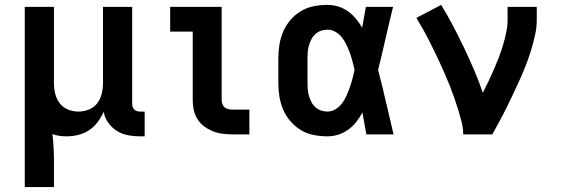

<svg xmlns="http://www.w3.org/2000/svg" viewBox="-20 -548 2290 783"><path d="M81 215V-520H200V-210Q200 -188 205 -166.5Q210 -145 223 -127.5Q236 -110 257 -101.5Q278 -93 300 -93Q322 -93 343 -101.5Q364 -110 377 -127.5Q390 -145 395 -166.5Q400 -188 400 -210V-520H519V-124Q519 -118 521 -112Q523 -106 527.5 -101.5Q532 -97 538 -95Q544 -93 550 -93H570V8H550Q526 8 502 3.5Q478 -1 457 -14Q436 -27 421.5 -47.5Q407 -68 403 -92Q393 -70 378.5 -50.5Q364 -31 344 -17.5Q324 -4 300 2Q276 8 252 8Q237 8 222.5 6Q208 4 194 -1Q197 26 198.5 53Q200 80 200 107V215Z M929 0Q909 0 888.5 -2.5Q868 -5 849 -12.5Q830 -20 813.5 -32Q797 -44 786 -61Q775 -78 770.5 -98Q766 -118 766 -139V-419H674V-520H884V-139Q884 -130 887.5 -122Q891 -114 897.5 -109Q904 -104 912.5 -102.5Q921 -101 929 -101H997V0Z M1315 8Q1287 8 1259 2.5Q1231 -3 1207 -17.5Q1183 -32 1164.5 -53.5Q1146 -75 1135 -100.5Q1124 -126 1119.5 -154Q1115 -182 1115 -210V-310Q1115 -338 1119.5 -366Q1124 -394 1135 -419.5Q1146 -445 1164.5 -466.5Q1183 -488 1207 -502.5Q1231 -517 1259 -522.5Q1287 -528 1315 -528Q1337 -528 1359 -521.5Q1381 -515 1399 -502Q1417 -489 1431.5 -471.5Q1446 -454 1457 -435Q1461 -456 1464.5 -477.5Q1468 -499 1472 -520H1583Q1567 -456 1552.5 -391.5Q1538 -327 1522 -263Q1539 -198 1554 -132Q1569 -66 1585 0H1474Q1470 -22 1466 -44.5Q1462 -67 1458 -89Q1447 -69 1433 -51Q1419 -33 1400.5 -19.5Q1382 -6 1360 1Q1338 8 1315 8ZM1315 -93Q1333 -93 1349 -103Q1365 -113 1375.5 -127.5Q1386 -142 1393.5 -159Q1401 -176 1407 -193Q1413 -210 1417.5 -227.5Q1422 -245 1426 -263Q1422 -280 1417.5 -297.5Q1413 -315 1407 -331.5Q1401 -348 1393.5 -364Q1386 -380 1375 -394.5Q1364 -409 1348.5 -418Q1333 -427 1315 -427Q1302 -427 1289 -422.5Q1276 -418 1266 -409Q1256 -400 1250 -388Q1244 -376 1240 -363Q1236 -350 1235 -336.5Q1234 -323 1234 -310V-210Q1234 -197 1235 -183.5Q1236 -170 1240 -157Q1244 -144 1250 -132Q1256 -120 1266 -111Q1276 -102 1289 -97.5Q1302 -93 1315 -93Z M1869 0Q1869 -26 1862.5 -51Q1856 -76 1848.5 -100.5Q1841 -125 1832.5 -149.5Q1824 -174 1814.5 -198Q1805 -222 1794.5 -245.5Q1784 -269 1773.5 -292.5Q1763 -316 1751.5 -339Q1740 -362 1728.5 -385Q1717 -408 1704 -430.5Q1691 -453 1678 -475L1779 -528Q1805 -486 1828 -442Q1851 -398 1872.5 -353Q1894 -308 1913.5 -262.5Q1933 -217 1949 -170Q1961 -193 1972.5 -217Q1984 -241 1994.5 -265.5Q2005 -290 2014.5 -314.5Q2024 -339 2031.5 -364.5Q2039 -390 2044.5 -416Q2050 -442 2050 -468V-520H2169V-468Q2169 -436 2162 -405Q2155 -374 2146 -344Q2137 -314 2125.5 -284.5Q2114 -255 2101 -226Q2088 -197 2074.5 -168.5Q2061 -140 2047 -111.5Q2033 -83 2018 -55.5Q2003 -28 1988 0Z"/></svg>

Font: Zed Sans Extended
Style: Bold
Weight: 700
Width: 7
Designer: Belleve Invis
Foundry: Belleve Invis
Version: Version 1.0.0; ttfautohint (v1.8.4)